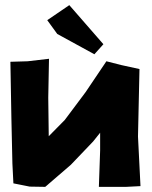

<svg xmlns="http://www.w3.org/2000/svg" viewBox="-20 -728 591 748"><path d="M20.5 -487.3 24.4 -266.6 28.3 -90.8 32.2 -13.7 95.7 -1 156.2 0 255.9 -85.9 342.8 -176.8 370.1 -210.9V-141.6L365.2 0H470.7L527.3 -2.9L517.6 -196.3L523.4 -459L452.1 -474.6L394.5 -489.3L313.5 -369.1L232.4 -260.7L169.9 -197.3L168 -347.7L170.9 -499L87.9 -489.3ZM164.1 -649.4 203.1 -595.7 347.7 -516.6 382.8 -555.7 250 -708Z"/></svg>

Font: MaokenAssortedSans-Lite
Style: Lite
Weight: 400
Version: Version 1.400